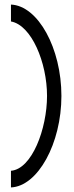

<svg xmlns="http://www.w3.org/2000/svg" viewBox="-20 -715 322 841"><path d="M28 33V106C146 101 249 -87 249 -295C249 -503 147 -690 28 -695V-621C118 -605 186 -441 186 -295C186 -151 120 26 28 33Z"/></svg>

Font: Charger Sport
Style: LitNrw
Weight: 300
Designer: Jasper
Foundry: Cannot Into Space Fonts
Version: Version 1.1